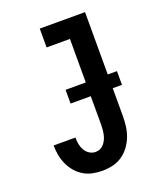

<svg xmlns="http://www.w3.org/2000/svg" viewBox="-138 -824 775 920"><g transform="rotate(-20 250.0 -363.5)"><path d="M225 8Q200 8 175.5 3Q151 -2 129.5 -15Q108 -28 92 -47Q76 -66 65.5 -89Q55 -112 50.5 -136.5Q46 -161 46 -186Q46 -186 46 -186Q46 -186 46 -186H157Q157 -186 157 -186Q157 -186 157 -186Q157 -169 160 -152.5Q163 -136 171 -121.5Q179 -107 193.5 -97.5Q208 -88 225 -88Q238 -88 249.5 -93.5Q261 -99 269 -109Q277 -119 282 -130.5Q287 -142 289.5 -154.5Q292 -167 293 -179.5Q294 -192 294 -205V-639H175V-735H406V-205Q406 -179 402.5 -152.5Q399 -126 389.5 -101.5Q380 -77 364 -55.5Q348 -34 326 -19Q304 -4 278 2Q252 8 225 8ZM191 -347V-417H453V-347Z"/></g></svg>

Font: Iosevka Gothic
Style: Bold
Weight: 700
Monospace: yes
Designer: Belleve Invis
Foundry: Belleve Invis
Version: Version 15.5.1; ttfautohint (v1.8.4)